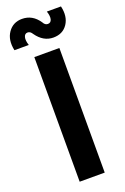

<svg xmlns="http://www.w3.org/2000/svg" viewBox="-219 -1032 707 1086"><g transform="rotate(-20 134.0 -488.5)"><path d="M200.2 -816.9Q140.1 -816.9 99.1 -875Q87.9 -894 71.8 -894Q54.2 -894 49.1 -874.8Q43.9 -855.5 54.2 -825.2H-32.2Q-46.4 -890.6 -16.4 -933.8Q13.7 -977.1 67.9 -977.1Q131.3 -977.1 169.9 -918.9Q179.7 -899.9 196.8 -899.9Q214.8 -899.9 220 -918.7Q225.1 -937.5 214.8 -967.8H299.8Q314.9 -903.3 286.1 -860.1Q257.3 -816.9 200.2 -816.9ZM60.1 -750H210.9V0H60.1Z"/></g></svg>

Font: Oakes Grotesk Bold
Style: Regular
Weight: 700
Designer: Samuel Oakes
Foundry: Samuel Oakes
Version: Version 1.000;PS 001.000;hotconv 1.0.88;makeotf.lib2.5.64775